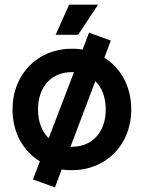

<svg xmlns="http://www.w3.org/2000/svg" viewBox="-20 -720 620 828"><path d="M403 -700H278L220 -570H317ZM430 -471 458 -545 364 -579 336 -506C321 -509 306 -510 290 -510C145 -510 34 -403 34 -248C34 -148 80 -68 152 -24L122 54L217 88L246 11C261 13 275 14 290 14C435 14 546 -93 546 -248C546 -347 501 -427 430 -471ZM144 -248C144 -347 203 -409 290 -409H299L190 -124C161 -152 144 -195 144 -248ZM290 -87H284L391 -370C420 -342 436 -300 436 -248C436 -149 377 -87 290 -87Z"/></svg>

Font: Space Text SemiBold
Style: Regular
Weight: 600
Designer: Florian Karsten (Space Text), Colophon Foundry (Space Mono)
Foundry: Florian Karsten
Version: Version 1.003;PS 001.003;hotconv 1.0.88;makeotf.lib2.5.64775